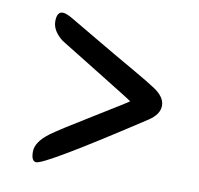

<svg xmlns="http://www.w3.org/2000/svg" viewBox="-61 -598 630 609"><g transform="rotate(10 254.0 -293.0)"><path d="M93.3 -51.8Q77.1 -51.8 77.1 -83.3Q77.1 -114.7 120.1 -146.5Q146.5 -166 249.8 -229.2Q353 -292.5 353 -293.9Q353 -295.4 232.7 -369.4Q112.3 -443.4 108.9 -445.8Q75.2 -472.2 75.2 -502.9Q75.2 -533.7 94.7 -533.7Q106 -533.7 129.9 -519.3Q153.8 -504.9 208.5 -473.1Q263.2 -441.4 275.9 -433.6L344.7 -394Q398.9 -362.8 419.4 -349.1Q455.1 -325.7 455.1 -297.6Q455.1 -269.5 420.9 -247.1Q122.6 -51.8 93.3 -51.8Z"/></g></svg>

Font: Averia Sans Libre
Style: Regular
Weight: 400
Version: Version 1.002